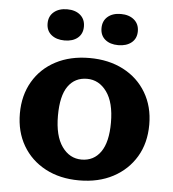

<svg xmlns="http://www.w3.org/2000/svg" viewBox="-52 -755 735 816"><g transform="rotate(5 315.5 -347.0)"><path d="M315 13Q233 13 171 -20Q109 -53 74.5 -112Q40 -171 40 -249Q40 -326 74.5 -385Q109 -444 171 -476.5Q233 -509 315 -509Q397 -509 459.5 -476.5Q522 -444 557 -385Q592 -326 592 -249Q592 -170 557 -111.5Q522 -53 460 -20Q398 13 315 13ZM318 -76Q370 -76 399.5 -118Q429 -160 429 -243Q429 -329 396 -374.5Q363 -420 312 -420Q260 -420 231 -379Q202 -338 202 -253Q202 -167 234.5 -121.5Q267 -76 318 -76ZM202 -574Q167 -574 145.5 -591.5Q124 -609 124 -640Q124 -671 145.5 -689Q167 -707 202 -707Q237 -707 258 -689Q279 -671 279 -640Q279 -609 258 -591.5Q237 -574 202 -574ZM431 -574Q396 -574 375 -591.5Q354 -609 354 -640Q354 -671 375 -689Q396 -707 431 -707Q466 -707 487.5 -689Q509 -671 509 -640Q509 -609 487.5 -591.5Q466 -574 431 -574Z"/></g></svg>

Font: Hahmlet
Style: Bold
Weight: 700
Designer: Minjoo Ham & Mark Frömberg
Foundry: hypertype
Version: Version 1.002; ttfautohint (v1.8.3)